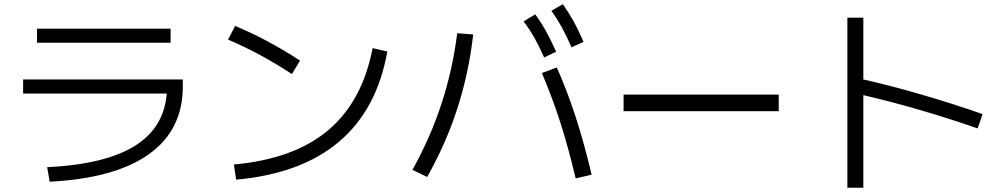

<svg xmlns="http://www.w3.org/2000/svg" viewBox="-20 -838 4728 904"><path d="M765.1 -397.5H88.9V-463.9H840.8V-431.6Q840.8 -226.1 681.6 -112.3Q522.5 1.5 213.9 17.6L202.1 -50.8Q473.1 -64 612.8 -149.9Q752.4 -235.8 765.1 -397.5ZM154.3 -703.1H783.2V-636.7H154.3Z M1734.4 -611.3 1803.7 -595.7Q1754.9 -321.8 1576.2 -170.7Q1397.5 -19.5 1091.8 7.8L1081.1 -63.5Q1363.3 -88.9 1524.7 -224.4Q1686 -359.9 1734.4 -611.3ZM1053.7 -651.4 1086.9 -715.8Q1238.3 -653.3 1392.6 -552.7L1354.5 -489.3Q1202.6 -588.9 1053.7 -651.4Z M2531.2 -494.1 2601.6 -520.5Q2651.4 -408.2 2690.9 -286.1Q2730.5 -164.1 2765.6 -15.6L2690.4 2Q2656.7 -141.6 2617.9 -262.2Q2579.1 -382.8 2531.2 -494.1ZM2132.8 -681.6 2208 -675.8Q2187.5 -495.6 2133.8 -328.9Q2080.1 -162.1 1991.2 -4.9L1921.9 -38.1Q2006.8 -190.9 2058.8 -349.9Q2110.8 -508.8 2132.8 -681.6ZM2445.3 -737.3 2500 -770.5Q2528.3 -731.9 2551 -690.7Q2573.7 -649.4 2598.6 -594.7L2542 -567.4Q2519.5 -618.7 2496.6 -659.2Q2473.6 -699.7 2445.3 -737.3ZM2576.2 -787.1 2629.9 -818.4Q2659.2 -776.9 2682.4 -734.6Q2705.6 -692.4 2727.5 -640.6L2670.9 -615.2Q2647 -669.9 2624.8 -710.2Q2602.5 -750.5 2576.2 -787.1Z M2916 -392.6H3646.5V-314.5H2916Z M4044.9 -390.1V45.9H3969.7V-754.9H4044.9V-463.9Q4176.8 -434.1 4321.8 -391.8Q4466.8 -349.6 4606.4 -300.8L4583 -233.4Q4446.8 -280.8 4309.1 -320.8Q4171.4 -360.8 4044.9 -390.1Z"/></svg>

Font: Pretendard
Style: Regular
Weight: 400
Designer: Base glyphs from Inter by Rasmus Andersson; Hangeul glyphs from Noto Sans CJK(Source Han Sans) by Jang Soo-young and Kan
Foundry: Kil Hyung-jin
Version: Version 1.309